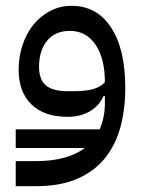

<svg xmlns="http://www.w3.org/2000/svg" viewBox="-20 -399 495 659"><path d="M34 45H322Q340 5 340 -47V-69H335Q321 -36 288.5 -17Q256 2 212 2Q132 2 88 -40.5Q44 -83 44 -160Q44 -205 57.5 -245Q71 -285 95 -314.5Q119 -344 152.5 -361.5Q186 -379 226 -379Q312 -379 361 -305Q410 -231 410 -97Q410 -25 393.5 36.5Q377 98 340.5 143.5Q304 189 245.5 214.5Q187 240 103 240H34V154H103Q158 154 200 142.5Q242 131 271 109H34ZM232 -86Q275 -86 300.5 -93.5Q326 -101 340 -117Q340 -198 308 -245.5Q276 -293 220 -293Q169 -293 141.5 -259Q114 -225 114 -170Q114 -126 137.5 -106Q161 -86 212 -86Z"/></svg>

Font: IBM Plex Sans Arabic
Style: Regular
Weight: 400
Designer: Mike Abbink, Paul van der Laan, Pieter van Rosmalen, Wael Morcos, Khajak Apelian
Foundry: Bold Monday
Version: Version 1.1